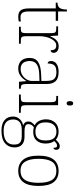

<svg xmlns="http://www.w3.org/2000/svg" viewBox="784 -1567 1023 2631"><g transform="rotate(90 1295.5 -251.5)"><path d="M210 10Q148 10 121.5 -24Q95 -58 95 -142V-504H17V-528Q38 -528 55 -534Q72 -540 83 -551Q94 -562 102 -586.5Q110 -611 111 -657H137V-536H265V-504H137V-134Q137 -73 155.5 -47Q174 -21 215 -21Q232 -21 245 -22Q258 -23 274 -26V3Q258 6 242 8Q226 10 210 10Z M346 0V-25H364Q392 -25 407.5 -29Q423 -33 428.5 -49.5Q434 -66 434 -101V-439Q434 -473 428.5 -488Q423 -503 406.5 -507Q390 -511 356 -511H341V-536H467L474 -427H476Q489 -456 505.5 -483Q522 -510 549 -527Q576 -544 615 -544Q657 -544 680.5 -525Q704 -506 704 -475Q704 -459 695.5 -446.5Q687 -434 668 -434Q668 -463 661 -479.5Q654 -496 639.5 -503.5Q625 -511 603 -511Q574 -511 550.5 -491Q527 -471 510.5 -438Q494 -405 485 -364Q476 -323 476 -280V-100Q476 -65 482 -49Q488 -33 503 -29Q518 -25 546 -25H579V0Z M918 10Q878 10 845 -6.5Q812 -23 793 -58.5Q774 -94 774 -147Q774 -226 830.5 -263Q887 -300 1006 -304L1089 -307V-371Q1089 -413 1081 -444.5Q1073 -476 1046.5 -494.5Q1020 -513 967 -513Q920 -513 894.5 -498.5Q869 -484 859.5 -457Q850 -430 850 -393Q834 -393 825 -405Q816 -417 816 -443Q816 -467 830.5 -490Q845 -513 878.5 -528Q912 -543 967 -543Q1056 -543 1093.5 -501Q1131 -459 1131 -383V-111Q1131 -76 1135.5 -57Q1140 -38 1152 -31.5Q1164 -25 1190 -25H1196V0H1100L1092 -100H1089Q1076 -78 1054 -52Q1032 -26 998.5 -8Q965 10 918 10ZM926 -23Q973 -23 1009.5 -46Q1046 -69 1067.5 -104.5Q1089 -140 1089 -174V-281L1008 -278Q935 -276 893 -259.5Q851 -243 833.5 -214Q816 -185 816 -145Q816 -112 827 -84Q838 -56 862.5 -39.5Q887 -23 926 -23Z M1275 0V-25H1302Q1336 -25 1352.5 -29Q1369 -33 1374.5 -48Q1380 -63 1380 -97V-435Q1380 -471 1374.5 -487Q1369 -503 1353.5 -507Q1338 -511 1310 -511H1295V-536H1422V-98Q1422 -64 1427.5 -48.5Q1433 -33 1450 -29Q1467 -25 1500 -25H1526V0ZM1396 -653Q1383 -653 1374.5 -662.5Q1366 -672 1366 -698Q1366 -724 1374.5 -733.5Q1383 -743 1396 -743Q1410 -743 1418 -733.5Q1426 -724 1426 -698Q1426 -672 1418 -662.5Q1410 -653 1396 -653Z M1770 240Q1676 240 1626.5 198Q1577 156 1577 83Q1577 42 1595 12.5Q1613 -17 1641 -34.5Q1669 -52 1698 -57Q1676 -64 1660.5 -81.5Q1645 -99 1645 -129Q1645 -158 1662.5 -180.5Q1680 -203 1697 -215Q1654 -237 1634.5 -280Q1615 -323 1615 -370Q1615 -446 1659 -494.5Q1703 -543 1785 -543Q1821 -543 1849 -532Q1877 -521 1895 -505Q1904 -515 1917 -527.5Q1930 -540 1947 -549.5Q1964 -559 1984 -559Q2010 -559 2021.5 -545.5Q2033 -532 2033 -513Q2033 -496 2026.5 -484.5Q2020 -473 2005 -473Q2005 -498 1999 -510Q1993 -522 1978 -522Q1958 -522 1943.5 -511.5Q1929 -501 1912 -485Q1927 -466 1937 -435.5Q1947 -405 1947 -364Q1947 -289 1906.5 -242Q1866 -195 1785 -195Q1773 -195 1752.5 -198Q1732 -201 1724 -204Q1706 -192 1693.5 -173.5Q1681 -155 1681 -128Q1681 -98 1707 -87Q1733 -76 1772 -76H1851Q1901 -76 1934 -60Q1967 -44 1983.5 -13.5Q2000 17 2000 62Q2000 143 1942.5 191.5Q1885 240 1770 240ZM1773 210Q1838 210 1879.5 193Q1921 176 1941 144Q1961 112 1961 67Q1961 6 1931.5 -16Q1902 -38 1845 -38H1753Q1715 -38 1684 -26.5Q1653 -15 1635 11.5Q1617 38 1617 83Q1617 117 1631.5 146Q1646 175 1680 192.5Q1714 210 1773 210ZM1782 -225Q1822 -225 1849 -238.5Q1876 -252 1890.5 -283Q1905 -314 1905 -365Q1905 -417 1891 -449.5Q1877 -482 1849.5 -497.5Q1822 -513 1782 -513Q1745 -513 1717 -497Q1689 -481 1673 -448.5Q1657 -416 1657 -364Q1657 -292 1691.5 -258.5Q1726 -225 1782 -225Z M2320 10Q2223 10 2168 -58Q2113 -126 2113 -267Q2113 -407 2166.5 -475Q2220 -543 2324 -543Q2422 -543 2475 -477Q2528 -411 2528 -267Q2528 -126 2475 -58Q2422 10 2320 10ZM2320 -21Q2381 -21 2417.5 -51Q2454 -81 2469.5 -136.5Q2485 -192 2485 -267Q2485 -392 2446.5 -452Q2408 -512 2324 -512Q2234 -512 2195 -451Q2156 -390 2156 -267Q2156 -150 2195 -85.5Q2234 -21 2320 -21Z"/></g></svg>

Font: Noto Serif Thai ExtraLight
Style: Regular
Weight: 250
Version: Version 2.001